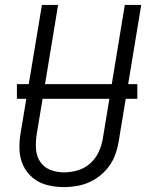

<svg xmlns="http://www.w3.org/2000/svg" viewBox="-20 -755 616 783"><path d="M239 8Q270 8 301 2Q332 -4 361 -20.5Q390 -37 412.5 -62Q435 -87 447 -117Q459 -147 464 -178L556 -735H489L399 -188Q394 -160 381.5 -133.5Q369 -107 346.5 -87.5Q324 -68 296 -60Q268 -52 241 -52Q212 -52 186 -62Q160 -72 144.5 -94.5Q129 -117 127 -145.5Q125 -174 129 -203L217 -735H151L64 -212Q58 -178 59.5 -143.5Q61 -109 75 -79.5Q89 -50 114 -29.5Q139 -9 172 -0.5Q205 8 239 8ZM49 -352H540V-412H49Z"/></svg>

Font: Iosevka Sparkle Light Oblique
Style: Regular
Weight: 300
Italic angle: -9°
Designer: Belleve Invis
Foundry: Belleve Invis
Version: Version 4.5.0; ttfautohint (v1.8.3)